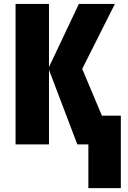

<svg xmlns="http://www.w3.org/2000/svg" viewBox="-20 -734 649 976"><path d="M564 -713.9 397.9 -383.8 498 -146H594.2V222.2H429.2V0H373L229 -378.9V0H59.1V-713.9H229V-393.1L380.9 -713.9Z"/></svg>

Font: Open Sans Condensed ExtraBold
Style: Regular
Weight: 800
Width: 3
Designer: Monotype Design Team
Foundry: Monotype Imaging Inc.
Version: Version 3.000; ttfautohint (v1.8.4)